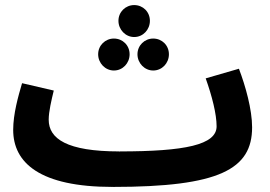

<svg xmlns="http://www.w3.org/2000/svg" viewBox="-20 -716 1064 757"><path d="M509 -570C544 -570 571 -599 571 -634C571 -669 544 -696 509 -696C475 -696 447 -669 447 -634C447 -599 475 -570 509 -570ZM429 -438C464 -438 491 -467 491 -502C491 -537 464 -564 429 -564C395 -564 367 -537 367 -502C367 -467 395 -438 429 -438ZM584 -438C619 -438 646 -467 646 -502C646 -537 619 -564 584 -564C550 -564 522 -537 522 -502C522 -467 550 -438 584 -438ZM424 21 425 20V21C846 21 974 -49 974 -214C974 -284 948 -377 922 -445L791 -407C816 -337 834 -266 834 -218C834 -145 710 -119 451 -119L450 -116V-119C244 -119 172 -169 172 -244C172 -276 183 -322 192 -359L67 -388C52 -337 32 -267 32 -204C32 -74 137 21 424 21Z"/></svg>

Font: Noto Sans Arabic UI
Style: Bold
Weight: 700
Designer: Monotype Design Team, Nadine Chahine and Nizar Qandah
Foundry: Monotype Imaging Inc.
Version: Version 2.010